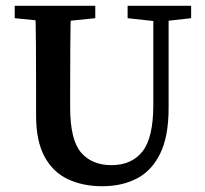

<svg xmlns="http://www.w3.org/2000/svg" viewBox="-20 -630 710 665"><path d="M334 15Q267 15 215 -9.5Q163 -34 134 -88Q105 -142 105 -229V-330Q105 -399 104.5 -469.5Q104 -540 102 -610H226Q224 -541 223.5 -471Q223 -401 223 -330V-258Q223 -146 260.5 -102Q298 -58 366 -58Q436 -58 473.5 -105.5Q511 -153 511 -267V-610H564V-256Q564 -158 535 -98.5Q506 -39 454.5 -12Q403 15 334 15ZM31 -567V-610H310V-567L182 -554H160ZM422 -567V-610H642V-567L544 -556H522Z"/></svg>

Font: Lisu Bosa
Style: Bold
Weight: 700
Designer: David Morse, Annie Olsen, Victor Gaultney, Frank Grießhammer (Latin)
Foundry: SIL International
Version: Version 2.000